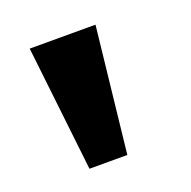

<svg xmlns="http://www.w3.org/2000/svg" viewBox="-69 -795 444 447"><g transform="rotate(-20 152.5 -572.0)"><path d="M82 -416.9 46.9 -727.3H209.9L175.8 -416.9Z"/></g></svg>

Font: Inter P Extra Bold
Style: Regular
Weight: 800
Designer: Rasmus Andersson
Foundry: rsms
Version: Version 3.018;git-588b23468